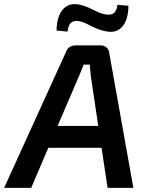

<svg xmlns="http://www.w3.org/2000/svg" viewBox="-55 -910 709 930"><path d="M327 -808C370 -801 408 -761 477 -756C528 -753 567 -796 567 -882L514 -887C509 -852 496 -834 458 -840C408 -847 374 -885 311 -890C262 -893 220 -853 219 -762L272 -757C277 -794 290 -813 327 -808ZM466 0H591L474 -654C473 -674 455 -690 434 -690H311C290 -690 272 -680 265 -659L-35 0H96L179 -194H437ZM224 -300 325 -535C333 -554 343 -578 350 -597H380C382 -576 383 -554 386 -534L421 -300Z"/></svg>

Font: Exo 2 Semi Bold
Style: Italic
Weight: 600
Italic angle: -8°
Designer: Natanael Gama
Version: Version 1.001;PS 001.001;hotconv 1.0.88;makeotf.lib2.5.64775